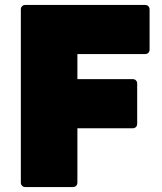

<svg xmlns="http://www.w3.org/2000/svg" viewBox="-20 -754 653 774"><path d="M82 0Q74 0 69 -5Q64 -10 64 -18V-716Q64 -724 69 -729Q74 -734 82 -734H565Q573 -734 578 -729Q583 -724 583 -716V-554Q583 -546 578 -541Q573 -536 565 -536H292V-435H515Q523 -435 528 -430Q533 -425 533 -417V-255Q533 -247 528 -242Q523 -237 515 -237H292V-18Q292 -10 287 -5Q282 0 274 0Z"/></svg>

Font: LINE Seed Sans TH App Heavy
Style: Regular
Weight: 900
Designer: Dalton Maag Ltd | Thai characters by Cadson Demak Co.,Ltd.
Foundry: Dalton Maag Ltd
Version: Version 1.003